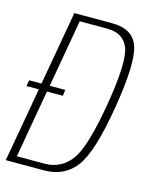

<svg xmlns="http://www.w3.org/2000/svg" viewBox="-105 -743 633 811"><g transform="rotate(15 212.0 -337.5)"><path d="M3 -325 7.5 -351.5H61.5L118.5 -675H284Q375 -675 398.5 -606Q422 -537 389 -337.5Q355.5 -134 306 -67Q256.5 0 165.5 0H-0.5L57 -325ZM40.5 -28H161Q232.5 -28 276.2 -85Q320 -142 353 -337.5Q385.5 -530 363.5 -588.8Q341.5 -647.5 270 -647.5H149.5L97.5 -351.5H165.5L162 -325H92.5Z"/></g></svg>

Font: Anybody ExtraLight
Style: Italic
Weight: 200
Italic angle: -10°
Designer: Tyler Finck
Foundry: Etcetera Type Company
Version: Version 1.010; ttfautohint (v1.8.3) -l 8 -r 50 -G 200 -x 14 